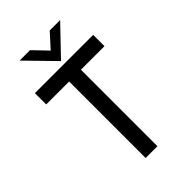

<svg xmlns="http://www.w3.org/2000/svg" viewBox="-268 -1019 1118 1118"><g transform="rotate(-45 290.5 -460.0)"><path d="M51 -723H531V-630H337V0H240V-630H51ZM208 -920 303 -821 275 -815 370 -920H456L291 -748H290L122 -920Z"/></g></svg>

Font: Josefin Sans Thin
Style: Regular
Weight: 400
Version: Version 2.000